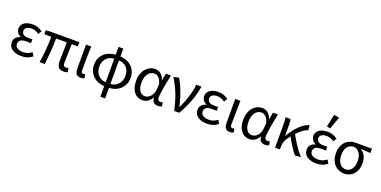

<svg xmlns="http://www.w3.org/2000/svg" viewBox="-16 -1745 5748 2898"><g transform="rotate(20 2858.5 -295.5)"><path d="M251 12Q206 12 168.5 2Q131 -8 103.5 -27Q76 -46 61 -73Q46 -100 46 -134Q46 -187 75.5 -215.5Q105 -244 147 -255V-259Q109 -273 89.5 -303Q70 -333 70 -367Q70 -400 85 -425Q100 -450 125.5 -466Q151 -482 184.5 -490Q218 -498 256 -498Q300 -498 339.5 -484Q379 -470 413 -445L380 -390Q351 -411 321.5 -422Q292 -433 258 -433Q213 -433 182.5 -414Q152 -395 152 -357Q152 -324 178 -303Q204 -282 263 -282Q277 -282 291 -282.5Q305 -283 324 -285V-221Q302 -223 284 -223Q266 -223 248 -223Q128 -223 128 -141Q128 -100 162.5 -77Q197 -54 260 -54Q295 -54 326.5 -65Q358 -76 393 -103L428 -48Q384 -14 343 -1Q302 12 251 12Z M929 12Q871 12 847 -19Q823 -50 823 -110Q823 -129 823.5 -164.5Q824 -200 825 -243Q826 -286 827 -332Q828 -378 828 -418H656Q656 -315 647 -206.5Q638 -98 627 5L544 0Q561 -103 570 -211Q579 -319 579 -418H466V-481L536 -486H1005V-418H908Q906 -377 904.5 -329.5Q903 -282 902 -237.5Q901 -193 900.5 -157.5Q900 -122 900 -104Q900 -78 911.5 -67Q923 -56 946 -56Q958 -56 985 -62L996 1Q983 6 966.5 9Q950 12 929 12Z M1205 12Q1154 12 1133 -17.5Q1112 -47 1112 -101V-486H1195Q1193 -387 1191 -285Q1189 -183 1189 -95Q1189 -56 1223 -56Q1235 -56 1253 -62L1264 0Q1253 5 1239 8.5Q1225 12 1205 12Z M1414 -244Q1414 -200 1427.5 -165.5Q1441 -131 1464 -107Q1487 -83 1518.5 -69Q1550 -55 1585 -54V-432Q1550 -430 1518.5 -417Q1487 -404 1464 -380Q1441 -356 1427.5 -321.5Q1414 -287 1414 -244ZM1832 -244Q1832 -331 1784.5 -380Q1737 -429 1661 -432V-54Q1697 -55 1728 -69Q1759 -83 1782 -107Q1805 -131 1818.5 -165.5Q1832 -200 1832 -244ZM1585 179V9Q1535 8 1489 -9.5Q1443 -27 1407.5 -59.5Q1372 -92 1350.5 -138Q1329 -184 1329 -244Q1329 -303 1350.5 -349Q1372 -395 1407.5 -427Q1443 -459 1489 -476Q1535 -493 1585 -495V-622H1661V-495Q1712 -493 1758 -476Q1804 -459 1839.5 -427Q1875 -395 1896 -349Q1917 -303 1917 -244Q1917 -184 1895.5 -138Q1874 -92 1838.5 -59.5Q1803 -27 1756.5 -9.5Q1710 8 1661 9V179Z M2196 12Q2154 12 2120 -4Q2086 -20 2061 -51.5Q2036 -83 2022.5 -128.5Q2009 -174 2009 -234Q2009 -297 2026.5 -346Q2044 -395 2073.5 -428.5Q2103 -462 2141.5 -480Q2180 -498 2222 -498Q2267 -498 2309 -469Q2351 -440 2372 -371H2374L2395 -486H2476Q2466 -438 2455.5 -385.5Q2445 -333 2436 -282Q2427 -231 2421 -185.5Q2415 -140 2415 -107Q2415 -82 2429 -69Q2443 -56 2463 -56Q2471 -56 2480 -58.5Q2489 -61 2497 -64L2509 -1Q2498 4 2483 8Q2468 12 2446 12Q2402 12 2376 -12Q2350 -36 2350 -87H2347Q2291 12 2196 12ZM2213 -57Q2237 -57 2260 -69Q2283 -81 2301 -101.5Q2319 -122 2331 -149.5Q2343 -177 2345 -208L2353 -299Q2343 -339 2329 -364Q2315 -389 2299 -403.5Q2283 -418 2265.5 -423.5Q2248 -429 2231 -429Q2205 -429 2180 -416.5Q2155 -404 2136 -380Q2117 -356 2105.5 -319.5Q2094 -283 2094 -235Q2094 -150 2125 -103.5Q2156 -57 2213 -57Z M2705 0Q2691 -67 2672 -132.5Q2653 -198 2629 -259Q2605 -320 2577 -375Q2549 -430 2518 -477L2601 -498Q2626 -459 2650 -408Q2674 -357 2694.5 -301.5Q2715 -246 2731 -190Q2747 -134 2758 -85H2762Q2807 -179 2840.5 -283Q2874 -387 2883 -486H2966Q2956 -423 2940.5 -363Q2925 -303 2903 -244Q2881 -185 2852 -124.5Q2823 -64 2786 0Z M3234 12Q3189 12 3151.5 2Q3114 -8 3086.5 -27Q3059 -46 3044 -73Q3029 -100 3029 -134Q3029 -187 3058.5 -215.5Q3088 -244 3130 -255V-259Q3092 -273 3072.5 -303Q3053 -333 3053 -367Q3053 -400 3068 -425Q3083 -450 3108.5 -466Q3134 -482 3167.5 -490Q3201 -498 3239 -498Q3283 -498 3322.5 -484Q3362 -470 3396 -445L3363 -390Q3334 -411 3304.5 -422Q3275 -433 3241 -433Q3196 -433 3165.5 -414Q3135 -395 3135 -357Q3135 -324 3161 -303Q3187 -282 3246 -282Q3260 -282 3274 -282.5Q3288 -283 3307 -285V-221Q3285 -223 3267 -223Q3249 -223 3231 -223Q3111 -223 3111 -141Q3111 -100 3145.5 -77Q3180 -54 3243 -54Q3278 -54 3309.5 -65Q3341 -76 3376 -103L3411 -48Q3367 -14 3326 -1Q3285 12 3234 12Z M3602 12Q3551 12 3530 -17.5Q3509 -47 3509 -101V-486H3592Q3590 -387 3588 -285Q3586 -183 3586 -95Q3586 -56 3620 -56Q3632 -56 3650 -62L3661 0Q3650 5 3636 8.5Q3622 12 3602 12Z M3916 12Q3874 12 3840 -4Q3806 -20 3781 -51.5Q3756 -83 3742.5 -128.5Q3729 -174 3729 -234Q3729 -297 3746.5 -346Q3764 -395 3793.5 -428.5Q3823 -462 3861.5 -480Q3900 -498 3942 -498Q3987 -498 4029 -469Q4071 -440 4092 -371H4094L4115 -486H4196Q4186 -438 4175.5 -385.5Q4165 -333 4156 -282Q4147 -231 4141 -185.5Q4135 -140 4135 -107Q4135 -82 4149 -69Q4163 -56 4183 -56Q4191 -56 4200 -58.5Q4209 -61 4217 -64L4229 -1Q4218 4 4203 8Q4188 12 4166 12Q4122 12 4096 -12Q4070 -36 4070 -87H4067Q4011 12 3916 12ZM3933 -57Q3957 -57 3980 -69Q4003 -81 4021 -101.5Q4039 -122 4051 -149.5Q4063 -177 4065 -208L4073 -299Q4063 -339 4049 -364Q4035 -389 4019 -403.5Q4003 -418 3985.5 -423.5Q3968 -429 3951 -429Q3925 -429 3900 -416.5Q3875 -404 3856 -380Q3837 -356 3825.5 -319.5Q3814 -283 3814 -235Q3814 -150 3845 -103.5Q3876 -57 3933 -57Z M4649 8Q4629 -14 4608 -42.5Q4587 -71 4566 -103.5Q4545 -136 4525 -170.5Q4505 -205 4487 -238Q4476 -224 4464.5 -209.5Q4453 -195 4442 -179Q4420 -150 4411.5 -111.5Q4403 -73 4402 -25V0H4325V-353Q4325 -382 4323.5 -418Q4322 -454 4316 -486H4397Q4402 -466 4404 -435.5Q4406 -405 4406 -373V-221H4410Q4439 -271 4473 -317Q4507 -363 4544.5 -400Q4582 -437 4621 -462.5Q4660 -488 4699 -498L4707 -420Q4666 -407 4624.5 -376.5Q4583 -346 4538 -297Q4556 -261 4580 -221.5Q4604 -182 4630 -142.5Q4656 -103 4684.5 -66.5Q4713 -30 4740 0Z M4988 12Q4943 12 4905.5 2Q4868 -8 4840.5 -27Q4813 -46 4798 -73Q4783 -100 4783 -134Q4783 -187 4812.5 -215.5Q4842 -244 4884 -255V-259Q4846 -273 4826.5 -303Q4807 -333 4807 -367Q4807 -400 4822 -425Q4837 -450 4862.5 -466Q4888 -482 4921.5 -490Q4955 -498 4993 -498Q5037 -498 5076.5 -484Q5116 -470 5150 -445L5117 -390Q5088 -411 5058.5 -422Q5029 -433 4995 -433Q4950 -433 4919.5 -414Q4889 -395 4889 -357Q4889 -324 4915 -303Q4941 -282 5000 -282Q5014 -282 5028 -282.5Q5042 -283 5061 -285V-221Q5039 -223 5021 -223Q5003 -223 4985 -223Q4865 -223 4865 -141Q4865 -100 4899.5 -77Q4934 -54 4997 -54Q5032 -54 5063.5 -65Q5095 -76 5130 -103L5165 -48Q5121 -14 5080 -1Q5039 12 4988 12ZM4951 -569 4994 -770 5079 -755 5008 -558Z M5435 12Q5391 12 5351.5 -4.5Q5312 -21 5282 -52.5Q5252 -84 5234.5 -131Q5217 -178 5217 -238Q5217 -302 5235.5 -348.5Q5254 -395 5285 -425.5Q5316 -456 5356 -471Q5396 -486 5439 -486H5705V-416Q5663 -419 5628 -421Q5593 -423 5551 -424V-420Q5596 -394 5621.5 -345Q5647 -296 5647 -227Q5647 -170 5630.5 -126Q5614 -82 5585.5 -51Q5557 -20 5518.5 -4Q5480 12 5435 12ZM5436 -56Q5464 -56 5488.5 -68.5Q5513 -81 5530 -104Q5547 -127 5557 -160Q5567 -193 5567 -234Q5567 -270 5558.5 -303.5Q5550 -337 5533.5 -362.5Q5517 -388 5492.5 -403Q5468 -418 5437 -418Q5379 -418 5340.5 -373.5Q5302 -329 5302 -238Q5302 -196 5312 -162.5Q5322 -129 5340 -105Q5358 -81 5382.5 -68.5Q5407 -56 5436 -56Z"/></g></svg>

Font: Pinyin1712
Style: Regular
Weight: 400
Version: Version 1